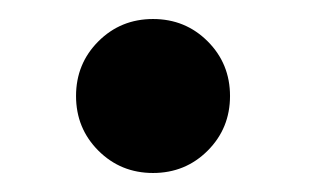

<svg xmlns="http://www.w3.org/2000/svg" viewBox="-20 -170 332 202"><path d="M141 12Q107 12 83.5 -11.5Q60 -35 60 -69Q60 -103 83.5 -126.5Q107 -150 141 -150Q175 -150 198.5 -126.5Q222 -103 222 -69Q222 -35 198.5 -11.5Q175 12 141 12Z"/></svg>

Font: Zen Antique Soft
Style: Regular
Weight: 400
Designer: Yoshimichi Ohira
Foundry: Positype
Version: Version 1.001